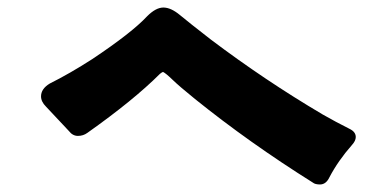

<svg xmlns="http://www.w3.org/2000/svg" viewBox="-20 -623 1040 510"><path d="M212 -270Q201 -262 187 -262Q173 -262 163 -275L102 -340Q89 -353 89 -367Q89 -387 112 -401Q166 -428 225 -466Q330 -536 371 -580Q394 -603 414 -603Q434 -603 458 -583Q482 -563 540 -518Q683 -410 837 -319Q872 -299 908 -281Q925 -273 925 -259Q925 -249 915 -238Q878 -196 855 -152Q846 -133 830 -133Q817 -133 811 -138Q642 -244 498 -360Q456 -394 438.5 -411Q421 -428 413 -432Q410 -431 405 -427Q335 -357 212 -270Z"/></svg>

Font: Tsunagi Gothic Black
Style: Regular
Weight: 900
Designer: Yoshimichi Ohira
Foundry: Positype
Version: Version 1.001